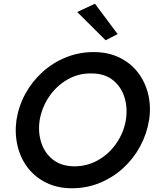

<svg xmlns="http://www.w3.org/2000/svg" viewBox="-20 -990 820 1025"><path d="M192 -350Q204 -418 242.5 -474.5Q281 -531 339.5 -565Q398 -599 468 -598Q538 -598 582.5 -562.5Q627 -527 644.5 -470.5Q662 -414 652 -350Q641 -283 602 -226Q563 -169 504.5 -135.5Q446 -102 376 -102Q307 -103 262.5 -138Q218 -173 200 -229.5Q182 -286 192 -350ZM68 -350Q58 -278 73.5 -212Q89 -146 128 -95Q167 -44 227 -14.5Q287 15 364 15Q443 15 512.5 -13.5Q582 -42 637 -92Q692 -142 728 -208.5Q764 -275 776 -350Q787 -422 771 -487.5Q755 -553 716 -603.5Q677 -654 617 -683Q557 -712 480 -712Q402 -712 332.5 -684Q263 -656 207.5 -606Q152 -556 116 -490.5Q80 -425 68 -350ZM392 -926 544 -775 608 -808 487 -970Z"/></svg>

Font: Jost* 500 Medium Italic
Style: Italic
Weight: 500
Italic angle: -10°
Version: Version 3.200; ttfautohint (v0.97) -l 8 -r 50 -G 200 -x 14 -